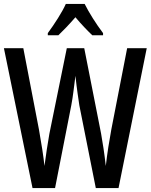

<svg xmlns="http://www.w3.org/2000/svg" viewBox="-21 -1053 769 980"><path d="M411 -1033H315C297 -992 257 -930 223 -884V-873H277C300 -895 333 -929 364 -965C393 -930 424 -898 450 -873H505V-884C470 -930 433 -989 411 -1033ZM728 -807H628L547 -391C537 -337 526 -269 519 -206C512 -269 503 -326 495 -371L409 -807H320L231 -370C223 -324 213 -261 206 -206C201 -254 190 -324 178 -391L98 -807H-1L145 -93H260L343 -516C352 -562 358 -622 364 -666C371 -599 380 -543 384 -515L468 -93H584Z"/></svg>

Font: Noto Sans Kannada UI ExtraCondensed Medium
Style: Regular
Weight: 500
Width: 2
Designer: Jelle Bosma - Monotype Design Team
Foundry: Monotype Imaging Inc.
Version: Version 2.005